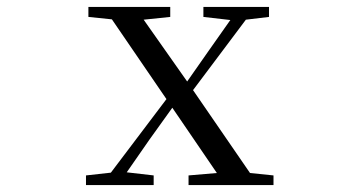

<svg xmlns="http://www.w3.org/2000/svg" viewBox="-20 -536 1040 556"><path d="M569 -487 647 -478 585 -390 522 -300 396 -479 473 -487V-516H236V-487L304 -480L462 -249L301 -36L229 -28V0H425V-28L347 -37L413 -132L479 -224L608 -35L526 -28V0H772V-28L704 -35L539 -275L692 -479L759 -487V-516H569Z"/></svg>

Font: Harano Aji Mincho K1
Style: Regular
Weight: 400
Foundry: Masamichi Hosoda
Version: HaranoAjiMinchoK1-Regular version 20230610;ttx 4.39.4